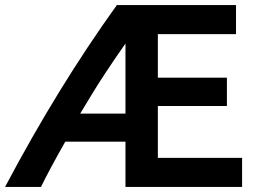

<svg xmlns="http://www.w3.org/2000/svg" viewBox="-34 -726 1002 759"><path d="M923 13H462V-166H224Q159 -51 128 13H-14Q195 -382 428 -706H899V-591H590V-419H863V-307H590V-102H923ZM462 -277V-554Q372 -425 326 -348L283 -277Z"/></svg>

Font: Repo
Style: DemiBold
Weight: 600
Designer: Stefan Peev
Foundry: Context Ltd
Version: Version 001.000